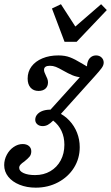

<svg xmlns="http://www.w3.org/2000/svg" viewBox="-89 -685 520 898"><path d="M-69.4 87.1Q-69.4 62.1 -57.3 39.1Q-45.2 16.1 -25 2.4Q-4.8 -11.3 16.9 -11.3Q35.5 -11.3 46.4 -2Q57.3 7.3 57.3 22.6Q57.3 37.9 49.2 47.6Q41.1 57.3 25 70.2Q12.9 78.2 6.9 85.1Q0.8 91.9 0.8 100Q0.8 115.3 21.4 124.6Q41.9 133.9 75 133.9Q115.3 133.9 146.4 115.7Q177.4 97.6 194.8 65.3Q212.1 33.1 212.1 -8.1Q212.1 -43.5 198.8 -72.2Q185.5 -100.8 159.7 -121Q146 -107.3 134.7 -101.2Q123.4 -95.2 110.5 -95.2Q95.2 -95.2 85.5 -103.6Q75.8 -112.1 75.8 -125Q75.8 -141.1 88.3 -153.2Q100.8 -165.3 122.2 -169.8Q143.5 -174.2 166.9 -170.2L125 -147.6L315.3 -358.1L353.2 -328.2Q321 -320.2 294.8 -322.6Q268.5 -325 249.6 -333.1Q230.6 -341.1 206.5 -354.8Q185.5 -366.9 172.2 -372.2Q158.9 -377.4 144.4 -377.4Q130.6 -377.4 123.8 -372.6Q116.9 -367.7 116.9 -358.1Q116.9 -352.4 119.4 -346Q121.8 -339.5 125 -333.1Q129 -325.8 132.3 -316.9Q135.5 -308.1 135.5 -300Q135.5 -281.5 123.8 -270.6Q112.1 -259.7 91.1 -259.7Q67.7 -259.7 54 -275Q40.3 -290.3 40.3 -317.7Q40.3 -350 58.5 -374.2Q76.6 -398.4 109.3 -412.1Q141.9 -425.8 183.9 -425.8Q215.3 -425.8 238.3 -416.9Q261.3 -408.1 290.3 -390.3Q296 -387.1 302 -383.5Q308.1 -379.8 313.7 -376.6Q319.4 -373.4 325.8 -371L319.4 -359.7Q316.1 -378.2 320.6 -393.5Q325 -408.9 335.5 -417.3Q346 -425.8 360.5 -425.8Q375.8 -425.8 385.9 -416.1Q396 -406.5 396 -391.9Q396 -379.8 386.3 -366.5Q376.6 -353.2 354 -328.2L188.7 -144.4L179.8 -160.5Q212.1 -146 235.5 -121Q258.9 -96 271.4 -64.1Q283.9 -32.3 283.9 3.2Q283.9 56.5 256.9 99.6Q229.8 142.7 182.7 167.7Q135.5 192.7 78.2 192.7Q36.3 192.7 2.4 179Q-31.5 165.3 -50.4 141.5Q-69.4 117.7 -69.4 87.1ZM410.5 -637.9 269.4 -489.5H212.9L154 -645.2L196 -665.3L278.2 -537.9L233.1 -534.7L383.9 -665.3Z"/></svg>

Font: Playfair Micro SmCond SmLight
Style: Italic
Weight: 360
Width: 4
Italic angle: -15.6°
Designer: Claus Eggers Sørensen
Foundry: Claus Eggers Sørensen
Version: Version 2.203;Glyphs 3.3 (3326)